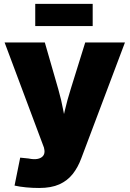

<svg xmlns="http://www.w3.org/2000/svg" viewBox="-20 -752 661 979"><path d="M54.2 194.3 83 51.8 126 56.2Q153.3 62 172.1 58.1Q190.9 54.2 200 42.5Q209 30.8 206.5 13.2L204.1 0.5L3.4 -535.6H208.5L277.3 -296.9Q293 -242.2 303.2 -186.5Q313.5 -130.9 326.7 -67.9H284.2Q296.9 -130.9 310.1 -186.8Q323.2 -242.7 340.3 -296.9L414.6 -535.6H617.2L394.5 55.2Q377.4 101.6 350.6 135.5Q323.7 169.4 282.5 188Q241.2 206.5 179.7 206.5Q146.5 206.5 113.3 203.4Q80.1 200.2 54.2 194.3ZM452.6 -732.4V-619.1H159.7V-732.4Z"/></svg>

Font: Inter 20pt Black
Style: Regular
Weight: 900
Version: Version 4.001;git-66647c0bb